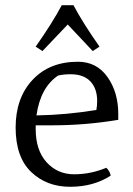

<svg xmlns="http://www.w3.org/2000/svg" viewBox="-20 -705 509 737"><path d="M279 -468Q351 -468 392.5 -409.5Q434 -351 434 -267V-245Q308 -224 182 -224H117V-210Q117 -128 159 -82Q201 -36 264.5 -36Q328 -36 388 -61Q401 -49 405 -31Q339 12 249 12Q159 12 99.5 -45Q40 -102 40 -215.5Q40 -329 105 -398.5Q170 -468 279 -468ZM203 -415Q135 -369 120 -262Q236 -264 350 -283Q353 -301 353 -317Q353 -365 327 -392.5Q301 -420 251 -420Q224 -420 203 -415ZM240 -611 143 -509 117 -526Q181 -617 217 -685H262Q298 -617 362 -526L336 -509Z"/></svg>

Font: Mate
Style: Regular
Weight: 400
Designer: Eduardo Rodriguez Tunni
Foundry: Eduardo Rodriguez Tunni
Version: Version 1.002